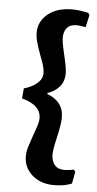

<svg xmlns="http://www.w3.org/2000/svg" viewBox="-55 -688 431 850"><g transform="rotate(5 160.5 -263.0)"><path d="M83 12Q83 -9 89.5 -30.5Q96 -52 109 -89Q129 -140 129 -160Q129 -220 44 -242L48 -287Q84 -297 106.5 -316.5Q129 -336 129 -362Q129 -376 124 -393.5Q119 -411 108 -439Q96 -472 89.5 -495Q83 -518 83 -538Q83 -588 123.5 -621Q164 -654 231 -654Q262 -654 303 -645L309 -635L297 -581Q271 -586 256 -586Q228 -586 214 -569.5Q200 -553 200 -526Q200 -510 205.5 -484.5Q211 -459 213 -451Q227 -393 227 -370Q227 -333 206.5 -309.5Q186 -286 154 -276V-271Q188 -259 207.5 -234.5Q227 -210 227 -172Q227 -146 213 -84Q200 -30 200 -6Q200 22 214.5 39.5Q229 57 258 57Q276 57 300 52L307 61L297 114Q265 128 218 128Q158 128 120.5 94.5Q83 61 83 12Z"/></g></svg>

Font: Alegreya
Style: Bold
Weight: 700
Designer: Juan Pablo del Peral
Foundry: Huerta Tipografica
Version: Version 2.008; ttfautohint (v1.8)